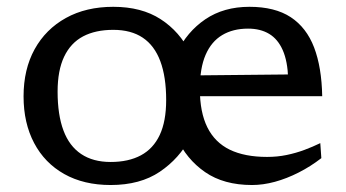

<svg xmlns="http://www.w3.org/2000/svg" viewBox="-20 -520 992 550"><path d="M297 -56Q348 -56 383.5 -75Q419 -94 437.5 -133.2Q456 -172.5 456 -233.5Q456 -300 439.2 -344.8Q422.5 -389.5 389 -412Q355.5 -434.5 304.5 -434.5Q253.5 -434.5 218 -415.8Q182.5 -397 163.8 -357.8Q145 -318.5 145 -257.5Q145 -191 161.8 -146.2Q178.5 -101.5 212.5 -78.8Q246.5 -56 297 -56ZM525 -125.5Q494 -66 437.8 -28Q381.5 10 297 10Q220 10 164 -21.5Q108 -53 77.8 -110.2Q47.5 -167.5 47.5 -244Q47.5 -321.5 79.2 -379Q111 -436.5 168.8 -468.5Q226.5 -500.5 304.5 -500.5Q385.5 -500.5 440.2 -465Q495 -429.5 525 -368.5H486.5Q515.5 -429 568.2 -464.8Q621 -500.5 694.5 -500.5Q767.5 -500.5 812.8 -470.8Q858 -441 879.8 -384Q901.5 -327 903 -244.5H538L536 -304L836 -307L805.5 -294Q804 -344.5 790 -376.2Q776 -408 751 -423Q726 -438 690.5 -438Q647.5 -438 616.5 -419.5Q585.5 -401 569 -363Q552.5 -325 552.5 -265Q552.5 -198.5 574 -155.2Q595.5 -112 638.2 -91.2Q681 -70.5 745 -70.5Q774.5 -70.5 801 -76Q827.5 -81.5 851.8 -90.5Q876 -99.5 897.5 -110L900.5 -67Q869.5 -43 835.5 -25.8Q801.5 -8.5 767.5 0.8Q733.5 10 702 10Q621 10 567.5 -27Q514 -64 486 -125.5Z"/></svg>

Font: Newsreader 9pt
Style: Regular
Weight: 400
Designer: Hugues Gentile
Foundry: Production Type
Version: Version 1.003